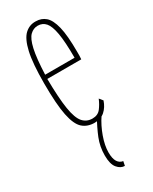

<svg xmlns="http://www.w3.org/2000/svg" viewBox="-181 -504 611 769"><g transform="rotate(-30 125.0 -120.0)"><path d="M135 10Q102 10 80.5 -9Q59 -28 48.5 -79.5Q38 -131 38 -227Q38 -320 49.5 -370.5Q61 -421 82.5 -441Q104 -461 133 -460Q159 -460 177.5 -444Q196 -428 206 -387.5Q216 -347 216 -271Q216 -261 216 -253Q216 -245 215 -237H58Q59 -147 67 -97.5Q75 -48 92 -28.5Q109 -9 136 -9Q161 -9 174.5 -26.5Q188 -44 197 -66L210 -50Q201 -23 182.5 -6.5Q164 10 135 10ZM59 -256H195Q195 -329 188 -369Q181 -409 167 -425Q153 -441 131 -441Q111 -441 95.5 -426Q80 -411 71 -371Q62 -331 59 -256ZM157 200 153 220Q134 220 119 202Q104 184 104 144Q104 103 118.5 67Q133 31 156 -10L172 0Q151 31 137 70Q123 109 123 141Q123 169 132 183.5Q141 198 157 200Z"/></g></svg>

Font: Inconsolata UltraCondensed ExtraLight
Style: Regular
Weight: 200
Width: 1
Monospace: yes
Designer: Raph Levien, Cyreal, Brenton Simpson
Foundry: Raph Levien, Cyreal, Google
Version: Version 3.100; ttfautohint (v1.8.4.7-5d5b)